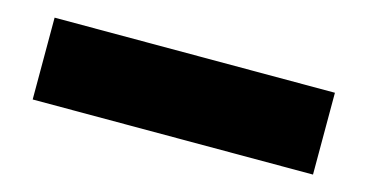

<svg xmlns="http://www.w3.org/2000/svg" viewBox="-35 -109 749 391"><g transform="rotate(15 339.5 86.0)"><path d="M44 173V0.5H635V173Z"/></g></svg>

Font: Encode Sans Semi Expanded Black
Style: Regular
Weight: 900
Width: 6
Designer: Multiple Designers
Foundry: Impallari Type
Version: Version 2.000